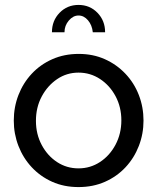

<svg xmlns="http://www.w3.org/2000/svg" viewBox="-20 -750 639 780"><path d="M36 -260Q36 -315 55 -364Q74 -413 109 -450.5Q144 -488 192.5 -509.5Q241 -531 300 -531Q358 -531 406 -509.5Q454 -488 489.5 -450.5Q525 -413 544 -364Q563 -315 563 -260Q563 -206 544 -157Q525 -108 490 -70.5Q455 -33 406.5 -11.5Q358 10 299 10Q240 10 192 -11.5Q144 -33 109 -70.5Q74 -108 55 -157Q36 -206 36 -260ZM299 -66Q347 -66 386.5 -92Q426 -118 449.5 -162.5Q473 -207 473 -261Q473 -315 449.5 -359Q426 -403 386.5 -429Q347 -455 299 -455Q251 -455 212 -428.5Q173 -402 149.5 -358Q126 -314 126 -259Q126 -205 149.5 -161Q173 -117 212 -91.5Q251 -66 299 -66ZM242 -619H191Q191 -666 222 -698Q253 -730 299 -730Q345 -730 376 -698Q407 -666 407 -619H357Q354 -648 337.5 -667.5Q321 -687 299 -687Q277 -687 259.5 -666.5Q242 -646 242 -619Z"/></svg>

Font: YasnoRaleway Medium
Style: Regular
Weight: 500
Designer: Matt McInerney, Pablo Impallari, Rodrigo Fuenzalida
Foundry: Matt McInerney, Pablo Impallari, Rodrigo Fuenzalida
Version: Version 4.026